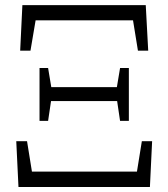

<svg xmlns="http://www.w3.org/2000/svg" viewBox="-20 -746 672 766"><path d="M122.1 -665 101.6 -543.9H60.5L69.3 -725.6H561.5L571.3 -543.9H530.3L510.7 -665ZM184.6 -398.4H446.3L459 -474.6H494.1V-263.7H459L447.3 -342.8H183.6L171.9 -263.7H137.7V-474.6H171.9ZM545.9 -182.6H586.9L578.1 0H53.7L44.9 -182.6H87.9L107.4 -61.5H526.4Z"/></svg>

Font: Bpmf Zihi Serif Light
Style: Light
Weight: 300
Foundry: But Ko
Version: Version 1.320